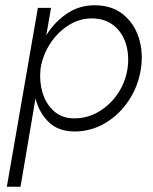

<svg xmlns="http://www.w3.org/2000/svg" viewBox="-20 -490 581 730"><path d="M516 -230Q525 -294 507 -348.5Q489 -403 446.5 -436.5Q404 -470 340 -470Q281 -470 234 -438Q187 -406 156 -356L174 -460H124L6 220H58L115 -116Q128 -63 164 -27Q200 9 262 10Q326 10 380 -22Q434 -54 470 -108.5Q506 -163 516 -230ZM465 -230Q457 -177 427.5 -133.5Q398 -90 354 -64.5Q310 -39 259 -40Q214 -41 184 -68.5Q154 -96 141.5 -138.5Q129 -181 134 -227L136 -240Q146 -288 174 -329Q202 -370 242.5 -395Q283 -420 328 -420Q379 -420 412 -393.5Q445 -367 458.5 -324Q472 -281 465 -230Z"/></svg>

Font: Jost* 300 Light Italic
Style: Italic
Weight: 300
Italic angle: -10°
Version: Version 3.200; ttfautohint (v0.97) -l 8 -r 50 -G 200 -x 14 -